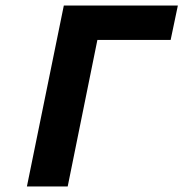

<svg xmlns="http://www.w3.org/2000/svg" viewBox="-20 -672 661 692"><path d="M77 0 210 -652H621L595 -528H331L224 0Z"/></svg>

Font: mr_Source Sans Pro
Style: Bold Italic
Weight: 700
Italic angle: -11°
Designer: Paul D. Hunt
Foundry: Adobe Systems Incorporated
Version: Version 1.036;July 10, 2024;FontCreator 11.5.0.2430 64-bit